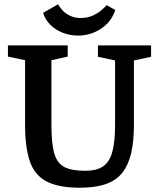

<svg xmlns="http://www.w3.org/2000/svg" viewBox="-20 -860 741 896"><path d="M353 16Q253 16 197 -13.5Q141 -43 119 -108Q97 -173 97 -278V-579L17 -596V-648H296V-596L220 -579V-278Q220 -190 233.5 -143.5Q247 -97 281.5 -80Q316 -63 377 -63Q431 -63 461 -83.5Q491 -104 504 -151Q517 -198 517 -278V-578L437 -595V-648H685V-595L605 -578V-278Q605 -202 592.5 -147Q580 -92 552 -55.5Q524 -19 475 -1.5Q426 16 353 16ZM345 -694Q288 -694 242.5 -722.5Q197 -751 181 -800L251 -840Q258 -827 271.5 -812Q285 -797 307 -786.5Q329 -776 356 -776Q387 -776 411 -786.5Q435 -797 452 -811.5Q469 -826 478 -836L518 -813Q499 -757 450.5 -725.5Q402 -694 345 -694Z"/></svg>

Font: Faustina SemiBold
Style: Regular
Weight: 600
Designer: Alfonso Garcia
Foundry: http://www.omnibus-type.com
Version: Version 1.200